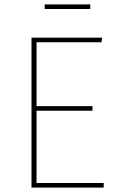

<svg xmlns="http://www.w3.org/2000/svg" viewBox="-20 -852 534 872"><path d="M441 -660H146V-370H400V-349H146V-21H451V0H123V-681H444ZM183 -811V-832H390V-811Z"/></svg>

Font: FiraSans
Style: Regular
Weight: 150
Designer: Carrois Corporate & Edenspiekermann AG
Foundry: Carrois Corporate GbR & Edenspiekermann AG
Version: Version 3.106;PS 003.106;hotconv 1.0.70;makeotf.lib2.5.58329